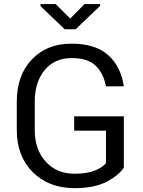

<svg xmlns="http://www.w3.org/2000/svg" viewBox="-20 -942 726 972"><path d="M357 10.5Q227.5 10.5 146.2 -70.2Q65 -151 65 -283V-428Q65 -560.5 141 -640.8Q217 -721 342 -721Q463 -721 527.5 -663.2Q592 -605.5 607 -505H516.5Q504 -571 464.2 -609.5Q424.5 -648 342 -648Q256.5 -648 206.2 -587.2Q156 -526.5 156 -429V-283Q156 -185 211.5 -123.8Q267 -62.5 357 -62.5Q420.5 -62.5 460 -78.5Q499.5 -94.5 516.5 -116V-280.5H355.5V-353H607V-93.5Q581.5 -54.5 519.8 -22Q458 10.5 357 10.5ZM363 -794H307L185 -911.5V-921.5H262L335.5 -848L408 -921.5H487V-912.5Z"/></svg>

Font: Roberto Sans
Style: Regular
Weight: 400
Designer: Google (font) & Cristiano Sobral (main changes)
Version: Version 1.500; ttfautohint (v1.8.4.7-5d5b-dirty)